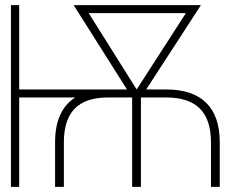

<svg xmlns="http://www.w3.org/2000/svg" viewBox="-20 -727 899 747"><path d="M22.5 -707H54.7V-378.9H474.1L266.6 -707H761.7L548.8 -378.9H627Q729.5 -378.9 782.2 -327.1Q835 -275.4 835 -172.9V0H800.8V-172.9Q800.8 -261.2 757.8 -304.4Q714.8 -347.7 627 -347.7H528.3V0H494.1V-347.7H399.4Q313.5 -347.7 271 -304.7Q228.5 -261.7 228.5 -172.9V0H194.3V-172.9Q194.3 -297.9 272.5 -347.7H54.7V0H22.5ZM511.7 -378.9 703.1 -675.8H325.2Z"/></svg>

Font: Pretendard Std Thin
Style: Regular
Weight: 100
Designer: Base glyphs from Inter by Rasmus Andersson; Hangeul glyphs from Noto Sans CJK(Source Han Sans) by Jang Soo-young and Kan
Foundry: Kil Hyung-jin
Version: Version 1.309